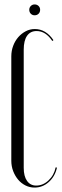

<svg xmlns="http://www.w3.org/2000/svg" viewBox="-20 -838 279 866"><path d="M31 -584Q31 -609 39.5 -631.5Q48 -654 62.5 -670.5Q77 -687 96 -697Q115 -707 137 -707Q187 -707 221 -657L216 -653Q186 -698 145 -698Q117 -698 102 -676.5Q87 -655 87 -614V-81Q87 -43 102 -22Q117 -1 143 -1Q174 -1 199 -24.5Q224 -48 231 -83L237 -82Q228 -42 200 -17Q172 8 136 8Q114 8 95 -1.5Q76 -11 62 -27.5Q48 -44 39.5 -66Q31 -88 31 -113ZM112 -794Q112 -804 119 -811Q126 -818 136 -818Q147 -818 154 -811Q161 -804 161 -794Q161 -783 154 -776Q147 -769 136 -769Q126 -769 119 -776Q112 -783 112 -794Z"/></svg>

Font: Moniqa Cond Display
Style: Regular
Weight: 400
Width: 3
Designer: Rajesh Rajput
Foundry: Rajesh Rajput
Version: Version 1.000